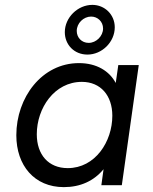

<svg xmlns="http://www.w3.org/2000/svg" viewBox="-20 -760 627 788"><path d="M242 8C310 8 365.5 -17.5 405 -65.5L396 0H480L549.5 -493H465.5L455 -419.5C429 -468.5 376.5 -501 304 -501C152 -501 47 -360 47 -205C47 -81 121 8 242 8ZM131 -209C131 -316 203 -424 316 -424C393 -424 441 -368 441 -285C441 -179 371 -70 258 -70C179 -70 131 -125 131 -209ZM246 -628C246 -577 284 -536 339 -536C398 -536 451 -587 451 -648C451 -700 410 -740 359 -740C299 -740 246 -688 246 -628ZM295 -633C295 -665 323 -692 354 -692C381 -692 403 -671 403 -643C403 -612 375 -584 344 -584C315 -584 295 -606 295 -633Z"/></svg>

Font: HK Grotesk
Style: Italic
Weight: 400
Italic angle: -16°
Designer: Alfredo Marco Pradil
Foundry: Hanken Design Co.
Version: Version 3.001;FEAKit 1.0